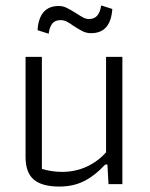

<svg xmlns="http://www.w3.org/2000/svg" viewBox="-20 -677 551 706"><path d="M118 -566Q124 -655 196 -655Q211 -655 224.5 -648.5Q238 -642 259 -629Q277 -617 287 -612Q297 -607 308 -607Q345 -607 352 -657L393 -644Q387 -555 315 -555Q298 -555 284 -562Q270 -569 250 -582Q235 -593 224.5 -598Q214 -603 203 -603Q182 -603 172 -590Q162 -577 159 -553ZM74 -100V-468H134V-56Q170 -45 208 -45Q258 -45 299.5 -64.5Q341 -84 370 -117V-468H430V0H379L375 -72H367Q330 -32 290 -11.5Q250 9 198 9Q135 9 104.5 -16.5Q74 -42 74 -100Z"/></svg>

Font: Athiti
Style: Regular
Weight: 400
Designer: CadsonDemak Team
Foundry: CadsonDemak
Version: Version 1.033